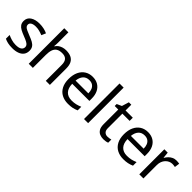

<svg xmlns="http://www.w3.org/2000/svg" viewBox="176 -1827 2904 2904"><g transform="rotate(45 1628.5 -375.0)"><path d="M434 -148Q434 -96 408 -61Q382 -26 334 -8Q286 10 220 10Q164 10 123.5 1Q83 -8 52 -24V-104Q84 -88 129.5 -74.5Q175 -61 222 -61Q289 -61 319 -82.5Q349 -104 349 -140Q349 -160 338 -176Q327 -192 298.5 -208Q270 -224 217 -244Q165 -264 128 -284Q91 -304 71 -332Q51 -360 51 -404Q51 -472 106.5 -509Q162 -546 252 -546Q301 -546 343.5 -536.5Q386 -527 423 -510L393 -440Q359 -454 322 -464Q285 -474 246 -474Q192 -474 163.5 -456.5Q135 -439 135 -409Q135 -387 148 -371.5Q161 -356 191.5 -341.5Q222 -327 273 -307Q324 -288 360 -268Q396 -248 415 -219.5Q434 -191 434 -148Z M652 -537Q652 -518 650.5 -498Q649 -478 647 -462H653Q670 -490 696 -508Q722 -526 754 -535.5Q786 -545 820 -545Q885 -545 928.5 -524.5Q972 -504 994 -461Q1016 -418 1016 -349V0H929V-343Q929 -408 900 -440Q871 -472 809 -472Q749 -472 715 -449.5Q681 -427 666.5 -383.5Q652 -340 652 -277V0H564V-760H652Z M1389 -546Q1458 -546 1507.5 -516Q1557 -486 1583.5 -431.5Q1610 -377 1610 -304V-251H1243Q1245 -160 1289.5 -112.5Q1334 -65 1414 -65Q1465 -65 1504.5 -74.5Q1544 -84 1586 -102V-25Q1545 -7 1505 1.5Q1465 10 1410 10Q1334 10 1275.5 -21Q1217 -52 1184.5 -113.5Q1152 -175 1152 -264Q1152 -352 1181.5 -415Q1211 -478 1264.5 -512Q1318 -546 1389 -546ZM1388 -474Q1325 -474 1288.5 -433.5Q1252 -393 1245 -321H1518Q1518 -367 1504 -401Q1490 -435 1461.5 -454.5Q1433 -474 1388 -474Z M1834 0H1746V-760H1834Z M2183 -62Q2203 -62 2224 -65.5Q2245 -69 2258 -73V-6Q2244 1 2218 5.5Q2192 10 2168 10Q2126 10 2090.5 -4.5Q2055 -19 2033 -55Q2011 -91 2011 -156V-468H1935V-510L2012 -545L2047 -659H2099V-536H2254V-468H2099V-158Q2099 -109 2122.5 -85.5Q2146 -62 2183 -62Z M2572 -546Q2641 -546 2690.5 -516Q2740 -486 2766.5 -431.5Q2793 -377 2793 -304V-251H2426Q2428 -160 2472.5 -112.5Q2517 -65 2597 -65Q2648 -65 2687.5 -74.5Q2727 -84 2769 -102V-25Q2728 -7 2688 1.5Q2648 10 2593 10Q2517 10 2458.5 -21Q2400 -52 2367.5 -113.5Q2335 -175 2335 -264Q2335 -352 2364.5 -415Q2394 -478 2447.5 -512Q2501 -546 2572 -546ZM2571 -474Q2508 -474 2471.5 -433.5Q2435 -393 2428 -321H2701Q2701 -367 2687 -401Q2673 -435 2644.5 -454.5Q2616 -474 2571 -474Z M3179 -546Q3194 -546 3211.5 -544.5Q3229 -543 3242 -540L3231 -459Q3218 -462 3202.5 -464Q3187 -466 3173 -466Q3142 -466 3114 -453Q3086 -440 3064 -416.5Q3042 -393 3029.5 -360Q3017 -327 3017 -286V0H2929V-536H3001L3011 -438H3015Q3032 -468 3056 -492.5Q3080 -517 3111 -531.5Q3142 -546 3179 -546Z"/></g></svg>

Font: Noto Sans Khmer
Style: Regular
Weight: 400
Designer: Danh Hong and the Monotype Design Team
Foundry: Monotype Imaging Inc.
Version: Version 2.003